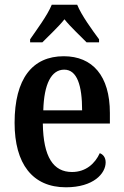

<svg xmlns="http://www.w3.org/2000/svg" viewBox="-20 -786 525 816"><path d="M108 -619V-606H160C187 -634 228 -671 254 -704C280 -671 321 -634 348 -606H401V-619C373 -657 326 -721 308 -766H200C182 -721 134 -657 108 -619ZM260 10C378 10 429 -49 429 -96C429 -117 418 -130 404 -135C384 -91 345 -55 286 -55C207 -55 164 -118 162 -261H447V-306C447 -464 373 -547 251 -547C118 -547 42 -452 42 -264C42 -90 118 10 260 10ZM329 -317H164C167 -429 198 -490 253 -490C308 -490 329 -422 329 -317Z"/></svg>

Font: Noto Serif Tamil Condensed SemiBold
Style: Regular
Weight: 600
Width: 3
Designer: Indian Type Foundry, Tom Grace, and the Monotype Design Team
Foundry: Monotype Imaging Inc.
Version: Version 2.004